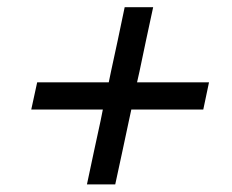

<svg xmlns="http://www.w3.org/2000/svg" viewBox="-20 -558 628 519"><path d="M215 -59.5Q225 -105.5 234.2 -149.8Q243.5 -194 252 -232L258 -262H64.5L80.5 -335.5H274L280 -364.5Q288.5 -403.5 298 -447.8Q307.5 -492 317 -538.5H394Q384 -492 374.5 -447.8Q365 -403.5 357 -364.5L350.5 -335.5H545L529.5 -262H335L328.5 -232Q320.5 -194 311 -149.8Q301.5 -105.5 291.5 -59.5Z"/></svg>

Font: Commissioner
Style: Italic
Weight: 400
Italic angle: -12°
Designer: Kostas Bartsokas
Foundry: Kostas Bartsokas
Version: Version 1.000; ttfautohint (v1.8.3)